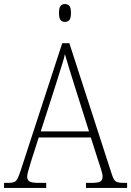

<svg xmlns="http://www.w3.org/2000/svg" viewBox="-22 -927 647 947"><path d="M-2 0V-25H16Q37 -25 47.5 -29Q58 -33 65 -47Q72 -61 81 -89L285 -714H320L529 -69Q538 -40 548.5 -32.5Q559 -25 590 -25H605V0H402V-25H430Q464 -25 474 -32.5Q484 -40 484 -56Q484 -69 476 -93.5Q468 -118 463 -133L426 -249H169L134 -140Q131 -130 126 -113.5Q121 -97 116.5 -81Q112 -65 112 -56Q112 -40 123 -32.5Q134 -25 168 -25H206V0ZM179 -279H417L349 -494Q334 -540 320.5 -585Q307 -630 298 -660Q295 -643 286.5 -616.5Q278 -590 269 -560.5Q260 -531 252 -506ZM298 -819Q285 -819 277 -828Q269 -837 269 -863Q269 -889 277 -898Q285 -907 298 -907Q312 -907 320 -898Q328 -889 328 -863Q328 -837 320 -828Q312 -819 298 -819Z"/></svg>

Font: Noto Serif SemiCondensed ExtraLight
Style: Regular
Weight: 200
Width: 4
Designer: Monotype Design Team
Foundry: Monotype Imaging Inc.
Version: Version 2.014